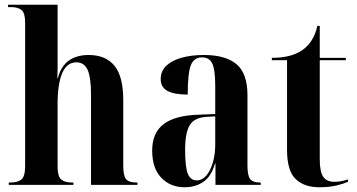

<svg xmlns="http://www.w3.org/2000/svg" viewBox="-20 -780 1505 810"><path d="M17 0V-10H23Q55 -10 70.5 -23Q86 -36 86 -79V-685Q86 -725 71 -737.5Q56 -750 27 -750H14V-760H223V-540Q223 -518 223 -497Q223 -476 222 -450H224Q237 -501 270.5 -524.5Q304 -548 354 -548Q426 -548 463 -502.5Q500 -457 500 -358V-81Q500 -38 512 -24Q524 -10 556 -10H560V0H364V-379Q364 -452 350 -484.5Q336 -517 302 -517Q262 -517 242.5 -471.5Q223 -426 223 -342V-77Q223 -36 238 -23Q253 -10 283 -10H290V0Z M759 10Q699 10 660.5 -30Q622 -70 622 -145Q622 -220 670.5 -256.5Q719 -293 816 -296L888 -299V-417Q888 -486 875.5 -512Q863 -538 832 -538Q798 -538 785 -504.5Q772 -471 772 -381Q715 -381 686.5 -396.5Q658 -412 658 -446Q658 -481 682.5 -503.5Q707 -526 748 -537Q789 -548 840 -548Q931 -548 977.5 -509.5Q1024 -471 1024 -378V-82Q1024 -39 1035.5 -24.5Q1047 -10 1077 -10H1080V0H889V-90H887Q871 -35 837.5 -12.5Q804 10 759 10ZM810 -19Q833 -19 850.5 -39.5Q868 -60 878 -94.5Q888 -129 888 -169V-289L851 -287Q800 -284 780.5 -252Q761 -220 761 -149Q761 -74 772.5 -46.5Q784 -19 810 -19Z M1327 10Q1263 10 1227 -25Q1191 -60 1191 -147V-526H1127V-536Q1207 -536 1253 -567Q1303 -600 1319 -671H1329V-536H1439V-526H1329V-107Q1329 -56 1343.5 -34.5Q1358 -13 1390 -13Q1402 -13 1416 -15Q1430 -17 1448 -23V-13Q1433 -6 1402 2Q1371 10 1327 10Z"/></svg>

Font: Noto Serif Display Condensed
Style: Bold
Weight: 700
Width: 3
Designer: Monotype Design Team
Foundry: Monotype Imaging Inc.
Version: Version 2.009